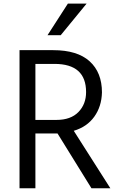

<svg xmlns="http://www.w3.org/2000/svg" viewBox="-20 -1006 649 1051"><path d="M86.9 24.4V-731.4H271.5Q403.3 -731.4 470.7 -670.4Q538.1 -609.4 538.1 -500Q536.1 -422.9 496.1 -367.2Q456.1 -311.5 383.8 -290L584 24.4H480.5L294.9 -275.4H173.8V24.4ZM173.8 -349.6H289.1Q367.2 -349.6 409.2 -392.6Q451.2 -435.5 451.2 -502Q451.2 -656.2 278.3 -656.2H173.8ZM240.2 -813.5 351.6 -986.3H454.1L312.5 -813.5Z"/></svg>

Font: GenEi M Gothic v2 Regular
Style: Regular
Weight: 400
Version: Version 2.0